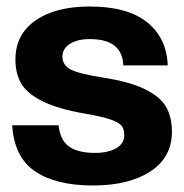

<svg xmlns="http://www.w3.org/2000/svg" viewBox="-20 -552 560 584"><path d="M263.2 12.2Q149.4 12.2 86.2 -31.2Q22.9 -74.7 17.1 -170.9H158.2Q163.1 -125 190.4 -106Q217.8 -86.9 269 -86.9Q308.6 -86.9 333.3 -101.1Q357.9 -115.2 357.9 -141.1Q357.9 -159.2 350.1 -169.2Q342.3 -179.2 317.1 -188.2Q292 -197.3 240.2 -206.1Q159.7 -219.7 112.1 -242.7Q64.5 -265.6 45.7 -296.1Q26.9 -326.7 26.9 -371.1Q26.9 -446.8 87.6 -489.5Q148.4 -532.2 252.9 -532.2Q368.2 -532.2 427.7 -484.1Q487.3 -436 490.2 -353H355Q352.5 -433.1 252.9 -433.1Q215.8 -433.1 192.9 -418.7Q169.9 -404.3 169.9 -379.9Q169.9 -354 194.6 -340.8Q219.2 -327.6 293.9 -315.9Q373.5 -303.7 420.2 -281Q466.8 -258.3 484.9 -227.3Q502.9 -196.3 502.9 -150.9Q502.9 -73.2 437.3 -30.5Q371.6 12.2 263.2 12.2Z"/></svg>

Font: Aspekta 400
Style: Bold
Weight: 700
Designer: Ivo Dolenc
Version: Version 2.000